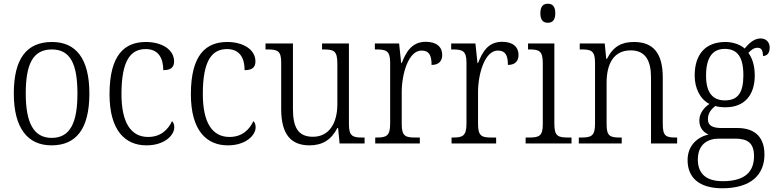

<svg xmlns="http://www.w3.org/2000/svg" viewBox="-20 -769 4159 1029"><path d="M256 10C389 10 459 -79 459 -268C459 -456 386 -544 259 -544C123 -544 54 -455 54 -268C54 -80 130 10 256 10ZM257 -30C159 -30 118 -113 118 -268C118 -425 156 -504 258 -504C357 -504 395 -426 395 -268C395 -116 359 -30 257 -30Z M765 10C864 10 914 -46 914 -86C914 -102 910 -112 902 -120C881 -74 841 -35 774 -35C682 -35 631 -111 631 -265C631 -450 683 -506 761 -506C830 -506 855 -456 855 -393C893 -393 913 -406 913 -440C913 -503 848 -544 762 -544C650 -544 567 -478 567 -264C567 -69 651 10 765 10Z M1201 10C1300 10 1350 -46 1350 -86C1350 -102 1346 -112 1338 -120C1317 -74 1277 -35 1210 -35C1118 -35 1067 -111 1067 -265C1067 -450 1119 -506 1197 -506C1266 -506 1291 -456 1291 -393C1329 -393 1349 -406 1349 -440C1349 -503 1284 -544 1198 -544C1086 -544 1003 -478 1003 -264C1003 -69 1087 10 1201 10Z M1639 10C1708 10 1756 -20 1788 -83H1792L1800 0H1934V-32H1922C1872 -32 1850 -38 1850 -103V-536H1706V-504H1714C1769 -504 1788 -497 1788 -428V-210C1788 -112 1746 -36 1657 -36C1574 -36 1550 -92 1550 -186V-536H1403V-504H1413C1467 -504 1487 -497 1487 -434V-185C1487 -49 1539 10 1639 10Z M1991 0H2230V-32H2205C2155 -32 2133 -38 2133 -103V-275C2133 -373 2169 -498 2239 -498C2279 -498 2293 -474 2293 -421C2334 -421 2350 -444 2350 -475C2350 -517 2320 -545 2262 -545C2186 -545 2156 -489 2133 -431H2130L2119 -536H1989V-504H1996C2050 -504 2071 -497 2071 -433V-106C2071 -39 2049 -32 1999 -32H1991Z M2400 0H2639V-32H2614C2564 -32 2542 -38 2542 -103V-275C2542 -373 2578 -498 2648 -498C2688 -498 2702 -474 2702 -421C2743 -421 2759 -444 2759 -475C2759 -517 2729 -545 2671 -545C2595 -545 2565 -489 2542 -431H2539L2528 -536H2398V-504H2405C2459 -504 2480 -497 2480 -433V-106C2480 -39 2458 -32 2408 -32H2400Z M2916 -647C2939 -647 2956 -659 2956 -698C2956 -737 2939 -749 2916 -749C2893 -749 2876 -737 2876 -698C2876 -659 2893 -647 2916 -647ZM2797 0H3043V-32H3025C2971 -32 2951 -39 2951 -105V-536H2810V-504H2819C2869 -504 2889 -496 2889 -431V-103C2889 -39 2869 -32 2815 -32H2797Z M3082 0H3312V-32H3304C3251 -32 3231 -38 3231 -102V-326C3231 -421 3265 -499 3360 -499C3440 -499 3469 -443 3469 -354V0H3609V-32H3602C3549 -32 3532 -39 3532 -105V-354C3532 -485 3480 -544 3378 -544C3313 -544 3268 -522 3233 -454H3229L3221 -536H3087V-504H3098C3148 -504 3169 -497 3169 -433V-105C3169 -39 3148 -32 3094 -32H3082Z M3851 240C4003 240 4077 169 4077 59C4077 -26 4034 -83 3931 -83H3846C3799 -83 3774 -96 3774 -130C3774 -164 3793 -185 3814 -201C3825 -196 3853 -194 3868 -194C3973 -194 4025 -263 4025 -364C4025 -422 4010 -459 3991 -486C4008 -503 4021 -513 4041 -513C4062 -513 4069 -496 4069 -469C4094 -469 4105 -488 4105 -514C4105 -540 4089 -563 4056 -563C4017 -563 3988 -529 3971 -509C3950 -528 3912 -544 3868 -544C3759 -544 3703 -476 3703 -364C3703 -298 3731 -238 3782 -212C3753 -192 3728 -162 3728 -123C3728 -82 3752 -59 3777 -48C3722 -36 3665 8 3665 89C3665 183 3727 240 3851 240ZM3865 -231C3799 -231 3764 -273 3764 -364C3764 -462 3800 -507 3864 -507C3932 -507 3964 -464 3964 -365C3964 -270 3933 -231 3865 -231ZM3853 202C3752 202 3720 150 3720 86C3720 4 3773 -26 3833 -26H3919C3988 -26 4021 -2 4021 68C4021 148 3977 202 3853 202Z"/></svg>

Font: Noto Serif Devanagari SemiCondensed Light
Style: Regular
Weight: 300
Width: 4
Designer: Universal Thirst, Indian Type Foundry and the Monotype Design Team
Foundry: Monotype Imaging Inc.
Version: Version 2.004